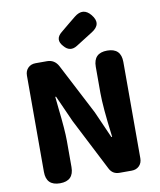

<svg xmlns="http://www.w3.org/2000/svg" viewBox="-104 -1084 973 1166"><g transform="rotate(-10 382.0 -501.0)"><path d="M171 0Q86 0 86 -85V-679Q86 -708 104 -726Q122 -744 151 -744H221Q267 -744 290 -702L453 -388L526 -223H531Q531 -226 530 -232Q507 -412 507 -498V-659Q507 -744 592 -744Q677 -744 677 -659V-65Q677 -36 659 -18Q641 0 612 0H586H537Q495 0 476 -37L311 -359L238 -522H233Q235 -500 240 -453Q256 -313 256 -247V-85Q256 0 171 0ZM334 -818Q292 -864 340 -903L392 -946L435 -981Q492 -1027 537 -972Q587 -911 519 -869L416 -804Q370 -775 334 -818Z"/></g></svg>

Font: GenSenRounded TW H
Style: Regular
Weight: 900
Version: Version 1.501;PS 1;hotconv 16.6.51;makeotf.lib2.5.65220